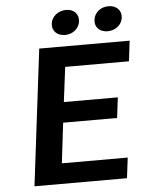

<svg xmlns="http://www.w3.org/2000/svg" viewBox="-57 -873 698 918"><g transform="rotate(-5 292.5 -413.5)"><path d="M71 0H515L527 -98H211L234 -291H493L505 -389H246L267 -556H573L585 -654H151ZM280 -708C317 -708 348 -733 352 -767C356 -802 332 -827 295 -827C257 -827 225 -802 221 -767C217 -733 242 -708 280 -708ZM484 -708C522 -708 553 -733 557 -767C561 -802 536 -827 498 -827C460 -827 430 -802 426 -767C422 -733 446 -708 484 -708Z"/></g></svg>

Font: Falling Sky
Style: ExtObl
Weight: 400
Designer: Paul D. Hunt
Foundry: Adobe Systems Incorporated
Version: Version 1.02